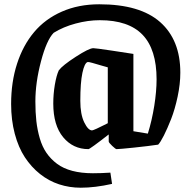

<svg xmlns="http://www.w3.org/2000/svg" viewBox="-20 -690 899 901"><path d="M358.9 190.9Q305.7 190.9 257.3 175Q209 159.2 168 126.7Q127 94.2 96.7 48.1Q66.4 2 49.3 -62.3Q32.2 -126.5 32.2 -202.1Q32.2 -305.2 60.1 -391.1Q87.9 -477.1 139.9 -539.1Q191.9 -601.1 270.3 -635.5Q348.6 -669.9 445.8 -669.9Q637.2 -669.9 731.7 -586.2Q826.2 -502.4 826.2 -349.1Q826.2 -295.9 813.5 -236.3Q800.8 -176.8 783 -131.3Q765.1 -85.9 748.8 -53.7Q732.4 -21.5 722.2 -11.2Q676.3 -4.4 608.4 2.7Q540.5 9.8 526.9 9.8Q522.5 9.8 506.3 -5.6Q490.2 -21 490.2 -25.9V-59.1Q401.9 9.8 395 9.8Q322.8 9.8 276.4 -46.1Q230 -102.1 230 -204.1Q230 -248.5 237.3 -292Q244.6 -335.4 255.9 -359.9Q273.4 -383.3 335.7 -423.6Q397.9 -463.9 418 -463.9Q428.2 -463.9 505.4 -452.4Q582.5 -440.9 606 -437V-74.2L673.8 -63Q692.9 -124.5 703.9 -193.1Q714.8 -261.7 714.8 -317.9Q714.8 -458 649.2 -526.6Q583.5 -595.2 448.2 -595.2Q393.1 -595.2 335 -579.6Q276.9 -564 231.9 -536.1Q198.7 -502 172.4 -402.3Q146 -302.7 146 -213.9Q146 -162.6 150.6 -121.3Q155.3 -80.1 166.7 -40.8Q178.2 -1.5 198.2 27.6Q218.3 56.6 247.6 78.6Q276.9 100.6 319.3 111.8Q361.8 123 416 123Q455.1 123 498 120.1L505.9 172.9Q425.8 190.9 358.9 190.9ZM412.1 -78.1Q415.5 -78.1 434.1 -86.4Q452.6 -94.7 469.2 -103.5L485.8 -111.8V-374Q475.6 -376.5 452.9 -383.3Q430.2 -390.1 412.8 -395Q395.5 -399.9 391.1 -398.9Q376.5 -394 366.7 -348.1Q356.9 -302.2 356.9 -216.8Q356.9 -153.8 375.2 -116Q393.6 -78.1 412.1 -78.1Z"/></svg>

Font: Grenze SemiBold
Style: Regular
Weight: 600
Designer: Renata Polastri
Foundry: Omnibus-Type
Version: Version 1.002;PS 001.002;hotconv 1.0.88;makeotf.lib2.5.64775